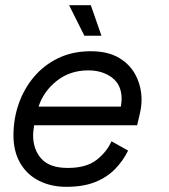

<svg xmlns="http://www.w3.org/2000/svg" viewBox="-20 -708 652 742"><path d="M236 14Q177 14 130.5 -9.5Q84 -33 58 -78Q32 -123 32 -185Q32 -248 52 -306Q72 -364 110.5 -410Q149 -456 204.5 -483Q260 -510 331 -510Q398 -510 441.5 -483.5Q485 -457 506 -414Q527 -371 527 -323Q527 -297 521 -271L510 -224H112Q111 -216 109.5 -206Q108 -196 108 -185Q108 -130 140 -94.5Q172 -59 242 -59Q313 -59 352.5 -89.5Q392 -120 411 -162L475 -126Q456 -87 425 -55Q394 -23 348 -4.5Q302 14 236 14ZM129 -296H447Q450 -313 450 -326Q450 -380 413 -408Q376 -436 321 -436Q251 -436 200 -396Q149 -356 129 -296ZM306 -570 247 -688H331L372 -570Z"/></svg>

Font: Space Mono
Style: Italic
Weight: 400
Italic angle: -12°
Monospace: yes
Designer: Colophon Foundry + Benjamin Critton
Foundry: Colophon Foundry & Benjamin Critton
Version: Version 1.003; ttfautohint (v1.8.4.7-5d5b)